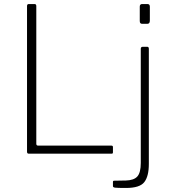

<svg xmlns="http://www.w3.org/2000/svg" viewBox="-20 -762 849 952"><path d="M114 -732Q114 -742 123 -742H151Q160 -742 160 -732V-49Q160 -40 169 -40H532Q540 -40 540 -33V-7Q540 -3 538.5 -1.5Q537 0 533 0H123Q118 0 116 -2.5Q114 -5 114 -10V-732ZM718 51Q718 112 695.5 141Q673 170 605 170Q561 170 550.5 168.5Q540 167 540 161V140Q540 137 541.5 135.5Q543 134 546 134L604 133Q644 132 661 113Q678 94 678 46V-520Q678 -530 688 -530H710Q718 -530 718 -520V51ZM723 -660Q723 -644 711 -644H684Q673 -644 673 -658V-729Q673 -742 685 -742H711Q723 -742 723 -729Z"/></svg>

Font: Libre Franklin Thin
Style: Regular
Weight: 100
Designer: Pablo Impallari, Rodrigo Fuenzalida, Nhung Nguyen
Foundry: Impallari Type
Version: Version 3.000